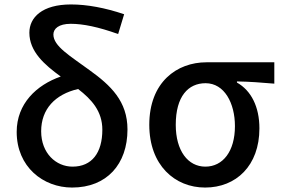

<svg xmlns="http://www.w3.org/2000/svg" viewBox="-20 -830 1267 863"><path d="M304 13C460 13 553 -92 553 -248C553 -375 478 -446 382 -515C295 -579 220 -622 220 -675C220 -701 244 -723 298 -723C353 -723 422 -709 511 -677L538 -766C452 -795 371 -810 299 -810C170 -810 112 -752 112 -683C112 -598 180 -539 253 -486C144 -448 55 -364 55 -237C55 -80 174 13 304 13ZM165 -240C165 -340 228 -406 331 -430C392 -383 440 -330 440 -247C440 -143 393 -81 306 -81C232 -81 165 -141 165 -240Z M902 13C1041 13 1146 -85 1146 -253C1146 -350 1109 -423 1045 -459V-464C1105 -463 1152 -459 1213 -454V-550H908C775 -550 651 -461 651 -269C651 -87 766 13 902 13ZM903 -81C825 -81 770 -152 770 -269C770 -397 826 -456 904 -456C989 -456 1036 -366 1036 -263C1036 -150 982 -81 903 -81Z"/></svg>

Font: Noto Sans JP Medium
Style: Regular
Weight: 500
Designer: Ryoko NISHIZUKA  (kana, bopomofo & ideographs); Paul D. Hunt (Latin, Greek & Cyrillic); Sandoll Communications , Soo-you
Foundry: Adobe
Version: Version 2.002;hotconv 1.0.116;makeotfexe 2.5.65601